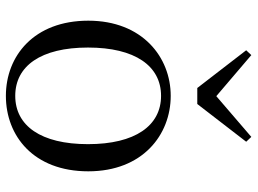

<svg xmlns="http://www.w3.org/2000/svg" viewBox="-128 -710 853 636"><g transform="rotate(90 298.0 -391.5)"><path d="M297 15C430 15 547 -77 547 -258C547 -438 426 -531 297 -531C169 -531 48 -437 48 -258C48 -78 165 15 297 15ZM297 -16C198 -16 137 -101 137 -257C137 -413 198 -499 297 -499C396 -499 457 -413 457 -257C457 -101 396 -16 297 -16ZM162 -798 146 -781 271 -619H324L449 -781L433 -798L298 -682Z"/></g></svg>

Font: Harano Aji Mincho
Style: Regular
Weight: 400
Foundry: Masamichi Hosoda
Version: HaranoAjiMincho-Regular version 20230610;ttx 4.39.4